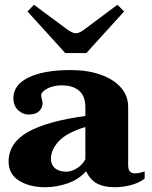

<svg xmlns="http://www.w3.org/2000/svg" viewBox="-20 -773 634 803"><path d="M95 -725 122 -753 257 -653Q281 -634 297 -634Q313 -634 337 -653L471 -753L499 -725L341 -551H253ZM16 -97Q16 -175 96 -220.5Q176 -266 337 -288V-325Q337 -371 311 -393.5Q285 -416 238 -416Q214 -416 194.5 -409.5Q175 -403 163.5 -393Q152 -383 152 -375Q152 -370 155 -358.5Q158 -347 158 -341Q158 -322 143.5 -308Q129 -294 100 -294Q75 -294 55.5 -312.5Q36 -331 36 -363Q36 -418 99.5 -449Q163 -480 276 -480Q347 -480 401.5 -460.5Q456 -441 486 -406.5Q516 -372 516 -326V-83Q516 -64 523 -56Q530 -48 544 -48Q561 -48 585 -56V-26Q563 -9 529.5 0.5Q496 10 460 10Q418 10 388.5 -4Q359 -18 340 -57Q309 -22 262.5 -6Q216 10 169 10Q103 10 59.5 -17.5Q16 -45 16 -97ZM337 -107V-242Q257 -217 225 -181.5Q193 -146 193 -110Q193 -84 210 -69.5Q227 -55 258 -55Q279 -55 302 -69.5Q325 -84 337 -107Z"/></svg>

Font: Taviraj
Style: Bold
Weight: 700
Designer: Katatrad Team
Foundry: CadsonDemak
Version: Version 1.001